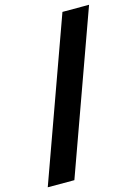

<svg xmlns="http://www.w3.org/2000/svg" viewBox="-199 -818 702 986"><g transform="rotate(-15 152.0 -325.0)"><path d="M-71.5 100.5 234.5 -750H376L70 100.5ZM21.5 38.5H21L286.5 -690.5H287Z"/></g></svg>

Font: Tourney Thin Black
Style: Italic
Weight: 900
Italic angle: -12°
Version: Version 1.015